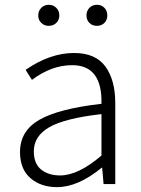

<svg xmlns="http://www.w3.org/2000/svg" viewBox="-20 -768 587 801"><path d="M217.8 12.7Q150.4 12.7 106.9 -24.9Q63.5 -62.5 63.5 -133.8Q63.5 -221.7 144 -268.1Q224.6 -314.5 403.3 -335Q407.2 -496.1 281.2 -496.1Q194.3 -496.1 113.3 -434.6L86.9 -476.6Q188.5 -546.9 289.1 -546.9Q378.9 -546.9 419.9 -490.2Q460.9 -433.6 460.9 -337.9V0H412.1L406.2 -68.4H404.3Q305.7 12.7 217.8 12.7ZM230.5 -36.1Q306.6 -36.1 403.3 -119.1V-292Q250 -274.4 185.5 -237.3Q121.1 -200.2 121.1 -136.7Q121.1 -85 151.9 -60.5Q182.6 -36.1 230.5 -36.1ZM139.6 -703.1Q139.6 -722.7 152.3 -735.4Q165 -748 183.6 -748Q202.1 -748 214.8 -735.4Q227.5 -722.7 227.5 -703.1Q227.5 -684.6 214.8 -672.4Q202.1 -660.2 183.6 -660.2Q165 -660.2 152.3 -672.4Q139.6 -684.6 139.6 -703.1ZM384.8 -660.2Q365.2 -660.2 353 -672.4Q340.8 -684.6 340.8 -703.1Q340.8 -722.7 353 -735.4Q365.2 -748 384.8 -748Q403.3 -748 415.5 -735.4Q427.7 -722.7 427.7 -703.1Q427.7 -684.6 415.5 -672.4Q403.3 -660.2 384.8 -660.2Z"/></svg>

Font: Gen Shin Gothic Light
Style: Regular
Weight: 200
Designer: [Source Han Sans]
Ryoko NISHIZUKA  (kana & ideographs); Paul D. Hunt (Latin, Greek & Cyrillic); Wenlong ZHANG  (bopomofo
Version: Version 1.002.20150607